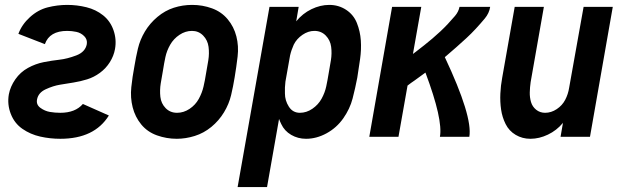

<svg xmlns="http://www.w3.org/2000/svg" viewBox="-20 -558 2540 783"><path d="M226 8Q184 8 144 -1Q104 -10 71.5 -32.5Q39 -55 24 -93.5Q9 -132 16 -173Q22 -205 42.5 -234.5Q63 -264 94 -281Q125 -298 158 -304.5Q191 -311 222.5 -314.5Q254 -318 291 -332Q328 -346 334 -378Q337 -397 323.5 -410.5Q310 -424 291.5 -428Q273 -432 254 -432Q182 -432 163 -378L55 -420Q69 -458 102 -488Q135 -518 174.5 -528Q214 -538 254 -538Q294 -538 332.5 -528.5Q371 -519 400.5 -495.5Q430 -472 443 -434.5Q456 -397 449 -358Q444 -330 428 -304.5Q412 -279 387.5 -261Q363 -243 335.5 -234.5Q308 -226 280 -221.5Q252 -217 224.5 -212.5Q197 -208 166.5 -194Q136 -180 131 -152Q127 -131 145 -118Q163 -105 183.5 -101.5Q204 -98 226 -98Q287 -98 318 -134L424 -87Q365 8 226 8Z M701 8Q659 8 620 -6Q581 -20 556 -50.5Q531 -81 521 -120.5Q511 -160 515.5 -202.5Q520 -245 528 -287Q534 -324 542.5 -360Q551 -396 571 -429.5Q591 -463 622 -489Q653 -515 689 -526.5Q725 -538 763 -538H764Q806 -538 844.5 -524Q883 -510 908.5 -479.5Q934 -449 944 -409.5Q954 -370 949 -327.5Q944 -285 937 -243Q931 -206 922.5 -170Q914 -134 893.5 -100Q873 -66 842 -40.5Q811 -15 774 -3.5Q737 8 701 8ZM702 -98Q729 -98 753 -114Q777 -130 790.5 -154.5Q804 -179 810 -205Q816 -231 820 -257Q825 -284 829.5 -312Q834 -340 830.5 -367Q827 -394 808.5 -413Q790 -432 763 -432Q736 -432 712 -416Q688 -400 674 -375.5Q660 -351 654.5 -325Q649 -299 645 -273Q640 -246 635.5 -218Q631 -190 634 -163Q637 -136 655.5 -117Q674 -98 702 -98Z M949 205 1079 -530H1198L1188 -471Q1214 -503 1250 -520.5Q1286 -538 1323 -538Q1361 -538 1391.5 -518Q1422 -498 1435.5 -464Q1449 -430 1451.5 -393Q1454 -356 1448.5 -317.5Q1443 -279 1437 -241Q1429 -199 1418 -156.5Q1407 -114 1380 -75.5Q1353 -37 1312 -14.5Q1271 8 1228 8Q1195 8 1167.5 -8Q1140 -24 1127 -52Q1122 -62 1118 -73L1069 205ZM1203 -98Q1230 -98 1254 -114.5Q1278 -131 1291.5 -155.5Q1305 -180 1310.5 -206Q1316 -232 1320 -257Q1325 -285 1329.5 -312.5Q1334 -340 1330.5 -367Q1327 -394 1308.5 -413Q1290 -432 1262 -432Q1237 -432 1213.5 -416Q1190 -400 1178 -376Q1168 -354 1163 -332L1144 -225Q1141 -201 1142 -177Q1142 -148 1158 -123Q1174 -98 1203 -98Z M1486 0 1579 -530H1698L1664 -338L1676 -347Q1693 -360 1710 -373.5Q1727 -387 1743.5 -401Q1760 -415 1776 -430Q1792 -445 1806.5 -460.5Q1821 -476 1835.5 -493Q1850 -510 1854 -530H1979Q1975 -504 1957 -482.5Q1939 -461 1920.5 -441Q1902 -421 1882 -402.5Q1862 -384 1841.5 -366Q1821 -348 1800 -330L1794 -325Q1908 -83 1894 0H1774Q1787 -70 1715 -262Q1693 -246 1671 -230Q1656 -220 1642 -209L1605 0Z M2143 8Q2110 8 2083 -8Q2056 -24 2042 -52Q2028 -80 2023.5 -111.5Q2019 -143 2020.5 -176Q2022 -209 2028 -241L2079 -530H2198L2144 -223Q2141 -202 2140.5 -181.5Q2140 -161 2145.5 -142Q2151 -123 2166.5 -110.5Q2182 -98 2203 -98Q2228 -98 2250.5 -113Q2273 -128 2285 -151Q2297 -174 2301 -200L2360 -530H2479L2386 0H2266L2276 -58L2275 -56Q2250 -26 2214.5 -9Q2179 8 2143 8Z"/></svg>

Font: Iosevka SS08
Style: Bold Italic
Weight: 700
Italic angle: -10°
Monospace: yes
Designer: Belleve Invis
Foundry: Belleve Invis
Version: 2.1.0; ttfautohint (v1.8.2)